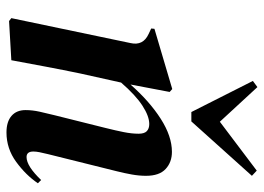

<svg xmlns="http://www.w3.org/2000/svg" viewBox="-131 -669 815 593"><g transform="rotate(90 276.5 -372.5)"><path d="M45 7 36 0 113 -368Q122 -407 85 -424L68 -432L69 -442L255 -497L264 -489L241 -368Q293 -427 347 -461.5Q401 -496 449 -496Q481 -496 502 -476.5Q523 -457 523 -416Q523 -395 519 -372.5Q515 -350 509 -326L456 -113Q452 -97 450 -86.5Q448 -76 448 -68Q448 -47 465 -47Q493 -47 536 -92L546 -82Q521 -45 480 -15Q439 15 389 15Q356 15 338 -0.5Q320 -16 320 -44Q320 -65 325 -87.5Q330 -110 336 -134L375 -290Q383 -322 388 -347Q393 -372 393 -393Q393 -411 385 -418.5Q377 -426 363 -426Q339 -426 306.5 -405Q274 -384 235 -339L207 -213Q196 -160 186 -107Q176 -54 166 0ZM249 -760 356 -644 507 -758 523 -743 355 -556H326L230 -746Z"/></g></svg>

Font: DM Serif Display
Style: Italic
Weight: 400
Italic angle: -12°
Designer: Colophon Foundry, Frank Grießhammer
Foundry: Colophon Foundry
Version: Version 5.100; ttfautohint (v1.8.2)